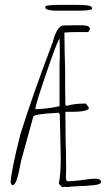

<svg xmlns="http://www.w3.org/2000/svg" viewBox="-20 -763 443 790"><path d="M222 -7Q230 -48 230 -112L228 -203L226 -293L220 -300Q217 -298 189 -297Q168 -296 141 -292Q119 -289 117 -283L67 -102Q65 -93 59.5 -65Q54 -37 48 -21Q40 -1 32 -1Q29 -1 26.5 -5.5Q24 -10 24 -13Q25 -56 64 -211Q114 -371 195 -584L197 -590L198 -592V-594Q216 -658 241 -658Q262 -658 279 -659H318Q350 -659 350 -643L343 -631H293Q265 -631 245 -629Q245 -587 246 -553L248 -476V-405Q249 -374 249 -333L253 -327Q283 -337 333 -337L346 -320Q346 -303 275 -303H249Q249 -240 250 -189Q252 -139 252 -75V-55Q251 -45 251 -34Q251 -17 260 -17Q275 -17 317 -22Q355 -28 374 -28Q382 -28 389 -24.5Q396 -21 396 -15Q396 -4 366 -1Q326 3 301 3Q264 5 259 7Q257 6 251 6H245Q241 7 236 7ZM225 -326V-463V-496Q226 -511 226 -530V-568L225 -604Q216 -595 171.5 -465Q127 -335 125 -314Q168 -314 225 -326ZM187 -721Q172 -723 168 -728Q166 -732 166 -735Q166 -743 230 -743H286Q321 -743 337 -741Q349 -740 354 -736.5Q359 -733 359 -727Q357 -719 295 -719H238H219Q194 -719 187 -721Z"/></svg>

Font: Amatic SC
Style: Regular
Weight: 400
Designer: Multiple Designers
Foundry: Vernon Adams
Version: Version 2.505